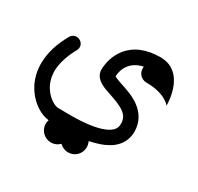

<svg xmlns="http://www.w3.org/2000/svg" viewBox="-178 -616 1328 1289"><g transform="rotate(30 486.0 28.0)"><path d="M718 -209C866 -209 912 -142 912 -142C912 -190 897 -394 729 -403C726 -404 722 -404 718 -404C661 -404 612 -395 569 -377C530 -361 498 -336 473 -306C451 -279 435 -249 425 -216C417 -188 412 -160 412 -132C412 -113 419 -94 433 -78C442 -67 454 -58 469 -49C491 -37 519 -28 548 -18C588 -4 633 11 665 34C679 44 690 56 697 68C705 83 708 99 708 117C708 138 702 155 687 170C651 206 575 222 518 229C443 238 364 236 318 235H289C281 235 262 231 238 215C220 203 195 182 174 147C153 111 143 69 144 23C147 -34 167 -97 204 -164C219 -188 210 -221 185 -234C160 -249 128 -240 114 -215C68 -134 43 -55 41 20C39 53 43 87 51 118C58 147 69 174 84 199C108 241 141 276 180 302C212 323 245 335 275 338C272 348 270 358 270 368C270 419 312 460 363 460C389 460 413 449 429 432C446 449 470 460 496 460C547 460 588 419 588 368C588 352 584 337 578 325C605 319 630 313 653 305C674 298 693 290 710 280C730 270 746 258 760 244C777 228 790 209 799 188C808 166 813 143 813 117C813 81 805 47 787 17C773 -8 752 -31 726 -50C681 -83 628 -101 582 -116C563 -122 546 -128 533 -134C525 -137 520 -140 517 -142C518 -164 524 -205 553 -239C575 -266 608 -284 649 -293C648 -289 648 -284 648 -279C648 -240 679 -209 718 -209Z"/></g></svg>

Font: Am-Hal
Style: Regular
Weight: 400
Designer: Multible Designers
Foundry: Kief Type Foundry
Version: Version 1.000;PS 001.000;hotconv 1.0.88;makeotf.lib2.5.64775